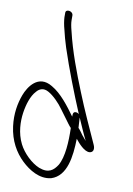

<svg xmlns="http://www.w3.org/2000/svg" viewBox="-94 -797 650 941"><g transform="rotate(10 230.5 -327.0)"><path d="M0 -135C9 -65 40 -11 81 28C117 62 171 97 228 83C304 59 316 -40 318 -129C334 -109 365 -73 391 -75C410 -77 414 -95 404 -116C370 -191 332 -273 298 -358C262 -447 224 -546 201 -644C195 -666 192 -684 192 -697V-720C192 -743 154 -748 155 -727V-705C156 -688 159 -668 166 -643C171 -620 179 -592 189 -560C223 -457 266 -347 306 -252C306 -251 307 -250 308 -249C304 -253 299 -255 295 -256C277 -259 277 -245 277 -232C242 -280 202 -334 153 -362C79 -407 34 -336 18 -293C2 -250 -8 -197 0 -135ZM58 -56C32 -108 31 -165 37 -208C43 -250 57 -296 81 -321C94 -337 115 -347 141 -332C167 -318 199 -285 217 -259L251 -213C260 -201 270 -186 280 -176C282 -108 278 -31 253 12C234 41 211 62 161 43C122 27 79 -14 58 -56ZM317 -183 314 -234C331 -196 346 -160 363 -126C356 -134 349 -142 342 -151C334 -162 326 -174 317 -183Z"/></g></svg>

Font: Stray Cat
Style: OpObl
Weight: 400
Version: Version 1.0